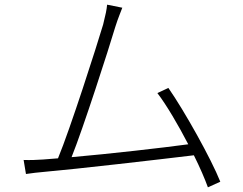

<svg xmlns="http://www.w3.org/2000/svg" viewBox="-20 -774 1040 821"><path d="M165 -92C137 -90 109 -89 81 -90L91 -30C119 -34 143 -37 168 -39C306 -51 660 -92 809 -110C835 -58 856 -9 869 27L922 3C883 -95 769 -299 700 -398L653 -376C692 -325 742 -240 785 -157C675 -142 447 -116 286 -102C335 -223 446 -568 473 -659C486 -700 495 -719 503 -741L438 -754C436 -732 432 -713 421 -669C393 -575 280 -222 228 -97Z"/></svg>

Font: Noto Sans SC Light
Style: Regular
Weight: 300
Designer: Ryoko NISHIZUKA 西塚涼子 (kana, bopomofo & ideographs); Paul D. Hunt (Latin, Greek & Cyrillic); Sandoll Communications 산돌커뮤니
Foundry: Adobe
Version: Version 2.004;hotconv 1.0.118;makeotfexe 2.5.65603